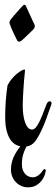

<svg xmlns="http://www.w3.org/2000/svg" viewBox="-20 -614 238 813"><path d="M98.1 179.2Q83 179.2 70.1 173.3Q57.1 167.5 47.4 157.5Q37.6 147.5 32 133.8Q26.4 120.1 26.4 104Q26.4 76.7 37.6 51.5Q48.8 26.4 66.4 5.9Q55.2 3.9 43.7 -3.2Q32.2 -10.3 22.9 -24.4Q13.7 -38.6 7.8 -61.5Q2 -84.5 2 -118.7Q2 -153.8 4.4 -186.3Q6.8 -218.8 11.7 -252Q19 -267.1 29.5 -279.5Q40 -292 50.8 -301Q61.5 -310.1 70.6 -314.9Q79.6 -319.8 84 -319.8Q85.9 -319.8 85.9 -315.4Q85.9 -311.5 84.7 -302Q83.5 -292.5 82 -275.4Q80.6 -258.3 78.9 -231.7Q77.1 -205.1 76.2 -167Q76.2 -145 78.9 -126.5Q81.5 -107.9 86.7 -94.2Q91.8 -80.6 99.1 -73Q106.4 -65.4 115.2 -65.4Q123.5 -65.4 130.9 -73.5Q138.2 -81.5 145.5 -95.9Q152.8 -110.4 160.6 -130.1Q168.5 -149.9 177.2 -172.9Q182.1 -185.1 190.9 -185.1Q193.8 -185.1 196 -182.9Q198.2 -180.7 198.2 -176.8Q198.2 -173.3 196.8 -169.9Q185.5 -137.7 176 -111.3Q166.5 -85 156.7 -64.5Q142.6 -33.7 128.7 -15.4Q114.7 2.9 92.3 6.3Q85.4 18.1 79.1 36.6Q72.8 55.2 72.8 81.1Q72.8 96.2 76.9 106.7Q81.1 117.2 87.6 123.8Q94.2 130.4 102.3 133.5Q110.4 136.7 117.7 136.7Q126.5 136.7 133.1 133.8Q139.6 130.9 145.3 126.2Q150.9 121.6 155 116.2Q159.2 110.8 163.1 105.5Q166 102.1 168.9 102.1Q173.8 102.1 173.8 108.9Q173.8 111.8 170.7 123.3Q167.5 134.8 158.9 147.2Q150.4 159.7 135.7 169.4Q121.1 179.2 98.1 179.2ZM126 -509.8Q127.4 -506.8 127.4 -503.4Q127.4 -494.1 115.7 -483.9Q106 -475.1 97.7 -466.8Q89.4 -458.5 82.5 -451.9Q75.7 -445.3 70.3 -441.4Q64.9 -437.5 61.5 -437.5Q59.1 -437.5 56.9 -438.5Q54.7 -439.5 52.7 -442.9Q46.9 -454.1 41 -466.3Q35.2 -478.5 30.5 -489.3Q25.9 -500 22.9 -508.1Q20 -516.1 20 -519Q20 -524.4 24.9 -530.8Q26.9 -533.7 33.9 -542Q41 -550.3 49.1 -559.6Q57.1 -568.8 64.2 -576.7Q71.3 -584.5 73.7 -586.9Q79.6 -593.8 83.5 -593.8Q87.9 -593.8 90.3 -587.4Q91.8 -584 96.9 -572.8Q102.1 -561.5 107.9 -548.6Q113.8 -535.6 119.1 -524.4Q124.5 -513.2 126 -509.8Z"/></svg>

Font: Engagement
Style: Regular
Weight: 400
Designer: Astigmatic (AOETI)
Foundry: Astigmatic (AOETI)
Version: Version 1.000